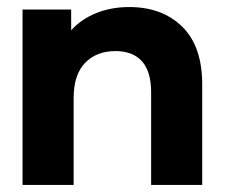

<svg xmlns="http://www.w3.org/2000/svg" viewBox="-20 -529 644 545"><path d="M554 -289V-4H409V-267Q409 -326 383 -355Q357 -384 308 -384Q254 -384 221.5 -350.5Q189 -317 189 -250V-4H44V-502H182V-443Q211 -475 253.5 -492Q296 -509 347 -509Q440 -509 497 -453.5Q554 -398 554 -289Z"/></svg>

Font: Montserrat GRBold
Style: Regular
Weight: 700
Designer: Julieta Ulanovsky
Foundry: Julieta Ulanovsky
Version: Version 1.00 May 29, 2023, initial release